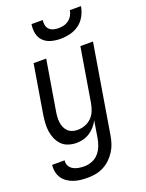

<svg xmlns="http://www.w3.org/2000/svg" viewBox="-184 -824 859 1130"><g transform="rotate(-20 245.5 -258.5)"><path d="M164 223Q141 223 119 220.5Q97 218 76.5 211Q56 204 38.5 192Q21 180 9.5 163Q-2 146 -6.5 124.5Q-11 103 -8 80H70Q67 99 75.5 114.5Q84 130 99 138.5Q114 147 132 150Q150 153 169 153Q193 153 217.5 143Q242 133 258.5 113.5Q275 94 284 70.5Q293 47 297 23L314 -82Q304 -62 289 -45Q274 -28 255 -15.5Q236 -3 214.5 2.5Q193 8 172 8Q146 8 121.5 0Q97 -8 80 -25.5Q63 -43 53 -66Q43 -89 39.5 -114.5Q36 -140 38 -166.5Q40 -193 44 -219L94 -520H173L121 -208Q118 -191 117 -174Q116 -157 118 -140.5Q120 -124 126.5 -109Q133 -94 144.5 -83Q156 -72 171.5 -67Q187 -62 204 -62Q227 -62 250.5 -70.5Q274 -79 291.5 -96.5Q309 -114 318 -137Q327 -160 331 -183L387 -520H466L374 34Q370 59 362 83.5Q354 108 339.5 130.5Q325 153 305.5 171.5Q286 190 262 202Q238 214 213 218.5Q188 223 164 223ZM293 -600Q263 -600 235 -607.5Q207 -615 187.5 -634Q168 -653 162 -681.5Q156 -710 161 -740H231Q229 -724 232 -708Q235 -692 246 -681.5Q257 -671 272 -667Q287 -663 303 -663Q319 -663 336 -667Q353 -671 367 -681.5Q381 -692 390 -708Q399 -724 401 -740H471Q466 -710 451 -681.5Q436 -653 410.5 -634Q385 -615 354 -607.5Q323 -600 293 -600Z"/></g></svg>

Font: Iosevka Term Curly
Style: Italic
Weight: 400
Italic angle: -9°
Designer: Belleve Invis
Foundry: Belleve Invis
Version: Version 32.3.0